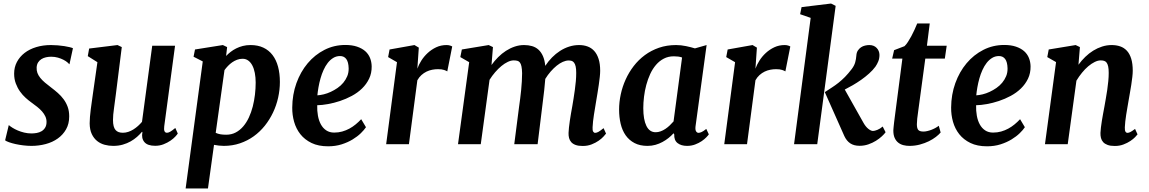

<svg xmlns="http://www.w3.org/2000/svg" viewBox="-20 -826 6582 1100"><path d="M30.3 -109.4Q38.1 -102.5 51.3 -94.2Q64.5 -85.9 81.5 -78.6Q98.6 -71.3 118.7 -66.4Q138.7 -61.5 160.6 -61.5Q174.8 -61.5 190.2 -64.2Q205.6 -66.9 218 -74.2Q230.5 -81.5 238.5 -94.5Q246.6 -107.4 246.6 -127.4Q246.6 -144.5 239.7 -159.2Q232.9 -173.8 221.2 -187.3Q209.5 -200.7 193.4 -213.6Q177.2 -226.6 158.7 -239.7Q143.6 -250.5 126.5 -265.9Q109.4 -281.2 94.7 -301.8Q80.1 -322.3 70.6 -347.7Q61 -373 61 -404.3Q61 -440.9 76.9 -470.9Q92.8 -501 120.8 -522.7Q148.9 -544.4 187.7 -556.2Q226.6 -567.9 272 -567.9Q291.5 -567.9 311.5 -566.2Q331.5 -564.5 348.6 -561.8Q365.7 -559.1 378.7 -555.9Q391.6 -552.7 397.9 -549.8L377.9 -457.5Q374.5 -461.9 365.7 -469.2Q356.9 -476.6 343.3 -483.6Q329.6 -490.7 312 -495.8Q294.4 -501 273.4 -501Q257.8 -501 243.4 -497.8Q229 -494.6 217.3 -487.3Q205.6 -480 198.2 -468.3Q190.9 -456.5 189.9 -439.9Q189 -422.9 194.3 -408.2Q199.7 -393.6 210.7 -379.9Q221.7 -366.2 237.5 -352.8Q253.4 -339.4 272.9 -324.7Q293 -309.6 311.5 -293.2Q330.1 -276.9 344.5 -257.3Q358.9 -237.8 367.7 -213.9Q376.5 -189.9 376.5 -159.2Q376.5 -116.7 358.6 -85.2Q340.8 -53.7 311 -32.5Q281.2 -11.2 241.9 -0.7Q202.6 9.8 160.2 9.8Q137.2 9.8 113.3 6.8Q89.4 3.9 68.6 -0.7Q47.9 -5.4 32 -11Q16.1 -16.6 9.3 -22Z M493.7 -119.1Q493.7 -135.7 495.4 -156.5Q497.1 -177.2 500 -199.7Q502.9 -222.2 506.3 -245.6Q509.8 -269 512.7 -291.5L538.1 -469.7L482.9 -504.4L490.7 -547.9L653.3 -567.9L677.7 -556.2L644 -287.6Q638.7 -243.7 633.1 -205.3Q627.4 -167 627.4 -138.7Q627.4 -117.7 631.1 -103.5Q634.8 -89.4 642.1 -81.1Q649.4 -72.8 659.9 -69.1Q670.4 -65.4 684.1 -65.4Q699.7 -65.4 715.1 -70.6Q730.5 -75.7 744.4 -84.5Q758.3 -93.3 770.8 -104.5Q783.2 -115.7 793.5 -127.9L852.1 -564H982.9L920.9 -102.5Q916 -65.4 936.5 -65.4Q940.4 -65.4 944.6 -66.7Q948.7 -67.9 954.1 -70.8Q959.5 -73.7 966.8 -79.1Q974.1 -84.5 984.4 -92.8L998.5 -61Q995.1 -55.2 984.4 -43.5Q973.6 -31.7 956.5 -20Q939.5 -8.3 917.2 0.5Q895 9.3 869.1 9.3Q825.2 9.3 807.1 -12.2Q789.1 -33.7 795.9 -68.4L793.9 -71.3Q781.2 -56.2 764.9 -41.7Q748.5 -27.3 728.3 -15.9Q708 -4.4 683.1 2.7Q658.2 9.8 628.4 9.8Q603.5 9.8 579.6 3.4Q555.7 -2.9 536.6 -18.1Q517.6 -33.2 505.9 -57.9Q494.1 -82.5 493.7 -119.1Z M1171.4 253.9H1043.5L1141.6 -474.1L1088.9 -501L1097.2 -542.5L1256.8 -567.9L1281.2 -556.2L1275.4 -505.4Q1287.1 -517.6 1301.5 -528.8Q1315.9 -540 1333.5 -548.8Q1351.1 -557.6 1371.3 -562.7Q1391.6 -567.9 1415 -567.9Q1457.5 -567.9 1489 -553Q1520.5 -538.1 1541.5 -510.5Q1562.5 -482.9 1573 -443.8Q1583.5 -404.8 1583.5 -356.4Q1583.5 -311.5 1573.5 -266.6Q1563.5 -221.7 1544.2 -181.2Q1524.9 -140.6 1497.1 -105.7Q1469.2 -70.8 1433.6 -45.2Q1397.9 -19.5 1354.7 -4.9Q1311.5 9.8 1262.2 9.8Q1248 9.8 1234.1 8.1Q1220.2 6.3 1206.1 3.9ZM1215.8 -64.9Q1228.5 -59.1 1242.9 -56.6Q1257.3 -54.2 1275.9 -54.2Q1306.2 -54.2 1330.3 -66.9Q1354.5 -79.6 1373.3 -101.6Q1392.1 -123.5 1405.8 -152.8Q1419.4 -182.1 1428 -215.3Q1436.5 -248.5 1440.7 -283.9Q1444.8 -319.3 1444.8 -353Q1444.8 -382.8 1439.9 -408Q1435.1 -433.1 1425.5 -451.2Q1416 -469.2 1402.1 -479.2Q1388.2 -489.3 1369.6 -489.3Q1353 -489.3 1338.1 -483.6Q1323.2 -478 1310.3 -469Q1297.4 -460 1286.1 -448.2Q1274.9 -436.5 1266.1 -424.3Z M1654.3 -210Q1654.8 -284.2 1678.2 -349.4Q1701.7 -414.6 1742.7 -463.4Q1783.7 -512.2 1838.9 -540.3Q1894 -568.4 1958.5 -568.4Q1997.1 -568.4 2025.4 -558.8Q2053.7 -549.3 2072.3 -533Q2090.8 -516.6 2099.9 -494.1Q2108.9 -471.7 2109.4 -445.8Q2109.9 -406.7 2094.7 -375.2Q2079.6 -343.8 2054.2 -319.1Q2028.8 -294.4 1995.6 -276.6Q1962.4 -258.8 1927.7 -247.3Q1893.1 -235.8 1858.9 -229.7Q1824.7 -223.6 1797.4 -223.1Q1796.4 -191.4 1801.5 -163.1Q1806.6 -134.8 1818.4 -113.3Q1830.1 -91.8 1849.1 -79.1Q1868.2 -66.4 1894.5 -66.4Q1918.9 -66.4 1940.7 -72.5Q1962.4 -78.6 1981.7 -89.1Q2001 -99.6 2017.8 -113.5Q2034.7 -127.4 2049.3 -143.1L2076.7 -97.2Q2066.4 -81.5 2047.1 -62.7Q2027.8 -43.9 2000.2 -27.1Q1972.7 -10.3 1937.3 1Q1901.9 12.2 1859.9 12.2Q1804.2 12.2 1764.9 -6.8Q1725.6 -25.9 1700.9 -57.1Q1676.3 -88.4 1665 -128.2Q1653.8 -168 1654.3 -210ZM1798.3 -279.8Q1814.9 -280.8 1835 -285.6Q1855 -290.5 1875 -299.8Q1895 -309.1 1913.8 -322Q1932.6 -335 1946.8 -352.1Q1960.9 -369.1 1969.5 -389.6Q1978 -410.2 1977.5 -434.6Q1976.6 -470.7 1963.9 -487.8Q1951.2 -504.9 1928.2 -504.9Q1906.7 -504.9 1889.2 -494.1Q1871.6 -483.4 1857.9 -465.8Q1844.2 -448.2 1833.7 -425Q1823.2 -401.9 1816.2 -376.7Q1809.1 -351.6 1804.7 -326.4Q1800.3 -301.3 1798.3 -279.8Z M2254.4 -469.7 2203.6 -499 2211.9 -542.5 2354.5 -567.9 2379.4 -553.2 2371.1 -432.6Q2378.9 -455.1 2394 -479Q2409.2 -502.9 2430.7 -522.7Q2452.1 -542.5 2479.2 -555.2Q2506.3 -567.9 2538.6 -567.9Q2548.8 -567.9 2557.9 -565.2Q2566.9 -562.5 2570.8 -559.6L2542.5 -417Q2537.1 -420.9 2523.9 -425.3Q2510.7 -429.7 2489.3 -429.7Q2473.1 -429.7 2456.3 -426.5Q2439.5 -423.3 2423.8 -415.8Q2408.2 -408.2 2394.5 -396Q2380.9 -383.8 2371.1 -366.2L2322.8 0H2192.4Z M2668 -469.7 2617.2 -499 2626 -542.5 2779.8 -567.9 2804.2 -556.2 2795.9 -453.6Q2813 -477.5 2834 -498.5Q2855 -519.5 2878.9 -534.9Q2902.8 -550.3 2929 -559.1Q2955.1 -567.9 2982.4 -567.9Q3007.3 -567.9 3028.3 -561.8Q3049.3 -555.7 3064.9 -541.5Q3080.6 -527.3 3090.6 -504.6Q3100.6 -481.9 3104 -448.7Q3121.1 -475.1 3142.6 -496.8Q3164.1 -518.6 3188.7 -534.4Q3213.4 -550.3 3241 -559.1Q3268.6 -567.9 3297.9 -567.9Q3324.2 -567.9 3346.2 -559.8Q3368.2 -551.8 3384.3 -534.2Q3400.4 -516.6 3409.4 -488.5Q3418.5 -460.4 3418.5 -420.4Q3418.5 -406.2 3416.3 -385.3Q3414.1 -364.3 3410.6 -340.6Q3407.2 -316.9 3403.1 -292.2Q3398.9 -267.6 3395.5 -246.6Q3392.6 -227.5 3389.2 -208Q3385.7 -188.5 3382.8 -168.9Q3379.9 -149.4 3377.7 -131.1Q3375.5 -112.8 3375 -96.7Q3374 -79.1 3378.4 -72Q3382.8 -64.9 3389.6 -64.9Q3397.9 -64.9 3408 -70.3Q3418 -75.7 3438 -91.8L3452.1 -60.5Q3448.2 -55.2 3437.5 -43.5Q3426.8 -31.7 3409.7 -19.8Q3392.6 -7.8 3369.6 1.2Q3346.7 10.3 3318.4 10.3Q3293.5 10.3 3277.6 4.4Q3261.7 -1.5 3252.7 -11.7Q3243.7 -22 3240.2 -35.4Q3236.8 -48.8 3237.3 -64.5Q3237.8 -78.1 3239.7 -95.9Q3241.7 -113.8 3244.6 -133.8Q3247.6 -153.8 3251.2 -175.3Q3254.9 -196.8 3258.8 -217.8Q3262.2 -237.8 3266.1 -262Q3270 -286.1 3273.4 -311.3Q3276.9 -336.4 3279.1 -361.3Q3281.2 -386.2 3281.2 -408.2Q3281.2 -431.2 3278.1 -445.1Q3274.9 -459 3269 -466.8Q3263.2 -474.6 3255.4 -477.1Q3247.6 -479.5 3237.8 -479.5Q3222.2 -479.5 3204.6 -471.7Q3187 -463.9 3169.4 -449.7Q3151.9 -435.5 3135 -416.3Q3118.2 -397 3104 -374Q3101.6 -342.8 3097.9 -309.3Q3094.2 -275.9 3090.3 -246.6L3060.1 0H2926.3L2954.1 -216.3Q2957 -236.8 2960.2 -261Q2963.4 -285.2 2965.8 -310.3Q2968.3 -335.4 2969.7 -360.1Q2971.2 -384.8 2971.2 -406.7Q2970.7 -431.2 2967.5 -445.8Q2964.4 -460.4 2958.5 -468Q2952.6 -475.6 2943.6 -477.8Q2934.6 -480 2922.4 -480Q2907.2 -480 2889.2 -471.4Q2871.1 -462.9 2852.8 -447.8Q2834.5 -432.6 2816.9 -412.4Q2799.3 -392.1 2784.7 -368.7L2734.4 0H2604Z M3689.9 9.8Q3646.5 9.8 3615.5 -6.3Q3584.5 -22.5 3564.7 -50.5Q3544.9 -78.6 3535.9 -116.7Q3526.9 -154.8 3526.9 -198.2Q3526.9 -241.2 3536.4 -285.4Q3545.9 -329.6 3564.5 -370.6Q3583 -411.6 3610.6 -447.5Q3638.2 -483.4 3674.6 -510.3Q3710.9 -537.1 3755.6 -552.5Q3800.3 -567.9 3853.5 -567.9Q3880.9 -567.9 3910.2 -561.8Q3939.5 -555.7 3961.4 -548.8L4028.3 -567.9L3964.8 -102.1Q3962.4 -82 3968 -73.5Q3973.6 -64.9 3981.9 -64.9Q3988.8 -64.9 3999 -69.3Q4009.3 -73.7 4026.4 -87.4L4041 -56.2Q4037.1 -50.3 4026.6 -39.3Q4016.1 -28.3 4000 -17.3Q3983.9 -6.3 3962.6 1.7Q3941.4 9.8 3916.5 9.8Q3882.3 9.8 3861.8 -6.3Q3841.3 -22.5 3842.8 -56.2L3838.9 -62.5Q3826.2 -48.3 3810.1 -35.4Q3793.9 -22.5 3775.4 -12.5Q3756.8 -2.4 3735.4 3.7Q3713.9 9.8 3689.9 9.8ZM3736.3 -68.4Q3750.5 -68.4 3764.6 -73.5Q3778.8 -78.6 3792 -87.4Q3805.2 -96.2 3816.9 -107.4Q3828.6 -118.7 3838.9 -130.4L3887.7 -496.6Q3877 -500.5 3865 -502Q3853 -503.4 3840.3 -503.4Q3808.6 -503.4 3783.2 -490.2Q3757.8 -477.1 3738.3 -454.3Q3718.8 -431.6 3705.1 -401.9Q3691.4 -372.1 3682.6 -339.1Q3673.8 -306.2 3669.7 -272Q3665.5 -237.8 3665.5 -206.5Q3665.5 -141.1 3683.3 -104.7Q3701.2 -68.4 3736.3 -68.4Z M4191.4 -469.7 4140.6 -499 4148.9 -542.5 4291.5 -567.9 4316.4 -553.2 4308.1 -432.6Q4315.9 -455.1 4331.1 -479Q4346.2 -502.9 4367.7 -522.7Q4389.2 -542.5 4416.3 -555.2Q4443.4 -567.9 4475.6 -567.9Q4485.8 -567.9 4494.9 -565.2Q4503.9 -562.5 4507.8 -559.6L4479.5 -417Q4474.1 -420.9 4460.9 -425.3Q4447.8 -429.7 4426.3 -429.7Q4410.2 -429.7 4393.3 -426.5Q4376.5 -423.3 4360.8 -415.8Q4345.2 -408.2 4331.5 -396Q4317.9 -383.8 4308.1 -366.2L4259.8 0H4129.4Z M4624.5 -723.6 4564 -744.6 4572.3 -785.2 4741.2 -805.7 4767.6 -792.5 4662.1 0H4529.3ZM4705.6 -297.9 4707.5 -298.3H4705.6Q4726.6 -312 4745.8 -324.5Q4765.1 -336.9 4783.9 -351.8Q4802.7 -366.7 4821.3 -385.5Q4839.8 -404.3 4859.9 -430.7Q4874.5 -450.2 4879.6 -469Q4884.8 -487.8 4886.2 -507.8Q4887.2 -524.9 4894.8 -536.4Q4902.3 -547.9 4912.8 -554.9Q4923.3 -562 4936 -564.9Q4948.7 -567.9 4960 -567.9Q4986.8 -567.9 5002.4 -551.5Q5018.1 -535.2 5018.6 -511.7Q5018.6 -491.2 5012 -474.9Q5005.4 -458.5 4995.6 -444.3Q4980.5 -423.8 4959.2 -404.8Q4938 -385.7 4914.1 -368.9Q4890.1 -352.1 4865.7 -337.9Q4841.3 -323.7 4819.8 -313L4927.7 -121.1Q4939.9 -99.6 4955.1 -87.6Q4970.2 -75.7 4981.4 -75.7Q4990.7 -75.7 5006.6 -82Q5022.5 -88.4 5037.1 -101.1L5053.7 -68.4Q5046.9 -58.6 5032.5 -45.2Q5018.1 -31.7 4998.5 -19.5Q4979 -7.3 4955.1 1Q4931.2 9.3 4904.8 9.3Q4872.1 9.3 4851.1 -4.9Q4830.1 -19 4817.4 -46.4Z M5098.1 -77.6Q5098.1 -80.1 5098.4 -84.2Q5098.6 -88.4 5099.6 -98.4Q5100.6 -108.4 5102.5 -125.5Q5104.5 -142.6 5108.4 -171.4L5149.9 -490.2H5091.3L5102.5 -538.6L5162.1 -561.5Q5171.9 -570.8 5181.6 -585.7Q5191.4 -600.6 5200.9 -618.2Q5210.4 -635.7 5219 -654.8Q5227.5 -673.8 5234.9 -691.4H5306.6L5290.5 -564H5403.8L5393.1 -490.2H5281.2L5240.7 -190.4Q5236.8 -164.6 5234.9 -146Q5232.9 -127.4 5232.9 -114.3Q5232.9 -90.8 5241 -81.5Q5249 -72.3 5271 -72.3Q5280.3 -72.3 5292 -75Q5303.7 -77.6 5315.4 -82Q5327.1 -86.4 5338.4 -92.5Q5349.6 -98.6 5358.4 -105.5L5369.1 -66.9Q5359.4 -55.2 5342 -41.7Q5324.7 -28.3 5301.5 -16.8Q5278.3 -5.4 5250 2.2Q5221.7 9.8 5190.4 9.8Q5172.4 9.8 5155.8 5.6Q5139.2 1.5 5126.2 -8.8Q5113.3 -19 5105.7 -35.9Q5098.1 -52.7 5098.1 -77.6Z M5429.2 -210Q5429.7 -284.2 5453.1 -349.4Q5476.6 -414.6 5517.6 -463.4Q5558.6 -512.2 5613.8 -540.3Q5668.9 -568.4 5733.4 -568.4Q5772 -568.4 5800.3 -558.8Q5828.6 -549.3 5847.2 -533Q5865.7 -516.6 5874.8 -494.1Q5883.8 -471.7 5884.3 -445.8Q5884.8 -406.7 5869.6 -375.2Q5854.5 -343.8 5829.1 -319.1Q5803.7 -294.4 5770.5 -276.6Q5737.3 -258.8 5702.6 -247.3Q5668 -235.8 5633.8 -229.7Q5599.6 -223.6 5572.3 -223.1Q5571.3 -191.4 5576.4 -163.1Q5581.5 -134.8 5593.3 -113.3Q5605 -91.8 5624 -79.1Q5643.1 -66.4 5669.4 -66.4Q5693.8 -66.4 5715.6 -72.5Q5737.3 -78.6 5756.6 -89.1Q5775.9 -99.6 5792.7 -113.5Q5809.6 -127.4 5824.2 -143.1L5851.6 -97.2Q5841.3 -81.5 5822 -62.7Q5802.7 -43.9 5775.1 -27.1Q5747.6 -10.3 5712.2 1Q5676.8 12.2 5634.8 12.2Q5579.1 12.2 5539.8 -6.8Q5500.5 -25.9 5475.8 -57.1Q5451.2 -88.4 5439.9 -128.2Q5428.7 -168 5429.2 -210ZM5573.2 -279.8Q5589.8 -280.8 5609.9 -285.6Q5629.9 -290.5 5649.9 -299.8Q5669.9 -309.1 5688.7 -322Q5707.5 -335 5721.7 -352.1Q5735.8 -369.1 5744.4 -389.6Q5752.9 -410.2 5752.4 -434.6Q5751.5 -470.7 5738.8 -487.8Q5726.1 -504.9 5703.1 -504.9Q5681.6 -504.9 5664.1 -494.1Q5646.5 -483.4 5632.8 -465.8Q5619.1 -448.2 5608.6 -425Q5598.1 -401.9 5591.1 -376.7Q5584 -351.6 5579.6 -326.4Q5575.2 -301.3 5573.2 -279.8Z M6030.3 -470.2 5980 -499 5988.3 -542.5 6142.6 -567.9 6167 -556.2 6158.7 -455.1Q6176.3 -479.5 6197.8 -500.2Q6219.2 -521 6243.4 -535.9Q6267.6 -550.8 6294.2 -559.3Q6320.8 -567.9 6348.6 -567.9Q6375.5 -567.9 6397.7 -560.3Q6419.9 -552.7 6436 -535.4Q6452.1 -518.1 6460.9 -489.7Q6469.7 -461.4 6469.7 -420.4Q6469.7 -406.2 6467.3 -385Q6464.8 -363.8 6461.2 -339.8Q6457.5 -315.9 6453.1 -291.5Q6448.7 -267.1 6445.3 -246.6Q6442.4 -228 6438.7 -208Q6435.1 -188 6432.1 -168.5Q6429.2 -148.9 6427 -130.6Q6424.8 -112.3 6424.3 -96.2Q6423.8 -78.6 6428 -71.8Q6432.1 -64.9 6439.5 -64.9Q6446.8 -64.9 6456.1 -69.6Q6465.3 -74.2 6482.9 -87.4L6497.1 -56.2Q6493.7 -51.3 6483.2 -40.3Q6472.7 -29.3 6455.8 -18.1Q6439 -6.8 6416.5 1.7Q6394 10.3 6366.7 10.3Q6341.8 10.3 6325.7 4.4Q6309.6 -1.5 6300.3 -11.7Q6291 -22 6287.6 -35.6Q6284.2 -49.3 6284.7 -64.9Q6285.2 -78.1 6287.4 -95.9Q6289.6 -113.8 6292.7 -133.5Q6295.9 -153.3 6299.8 -174.6Q6303.7 -195.8 6307.6 -216.3Q6311 -236.8 6315.4 -261Q6319.8 -285.2 6323.5 -310.5Q6327.1 -335.9 6329.6 -361.1Q6332 -386.2 6332 -408.2Q6332 -431.2 6328.9 -445.3Q6325.7 -459.5 6320.1 -467Q6314.5 -474.6 6305.9 -477.3Q6297.4 -480 6286.1 -480Q6270 -480 6251.7 -470.9Q6233.4 -461.9 6214.8 -446.3Q6196.3 -430.7 6179 -409.4Q6161.6 -388.2 6147 -363.8L6097.2 0H5966.8Z"/></svg>

Font: Merriweather Bold
Style: Italic
Weight: 700
Italic angle: -7°
Designer: Eben Sorkin ( eben@eyebytes.com )
Foundry: Eben Sorkin ( eben@eyebytes.com )
Version: Version 1.5; ttfautohint (v0.97) -l 13 -r 13 -G 200 -x 24 -f